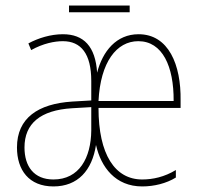

<svg xmlns="http://www.w3.org/2000/svg" viewBox="-20 -660 721 690"><path d="M446 -640H228V-616H446ZM478 -537C398 -537 349 -476 329 -399C323 -493 281 -537 206 -537C162 -537 117 -523 82 -504L92 -480C135 -504 176 -512 206 -512C271 -512 308 -467 308 -369V-299L239 -295C117 -287 41 -236 41 -130C41 -49 84 10 172 10C260 10 311 -48 325 -139C343 -59 395 10 491 10C534 10 578 -1 612 -22V-49C571 -24 529 -15 491 -15C393 -15 334 -105 334 -272H629V-299C631 -427 586 -537 478 -537ZM477 -512C564 -512 605 -421 604 -297H334C341 -437 399 -512 477 -512ZM239 -271 308 -275V-191C307 -93 265 -15 172 -15C102 -15 68 -62 68 -130C68 -216 125 -264 239 -271Z"/></svg>

Font: Noto Sans Condensed Thin
Style: Regular
Weight: 100
Width: 3
Designer: Monotype Design Team
Foundry: Monotype Imaging Inc.
Version: Version 2.013